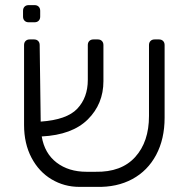

<svg xmlns="http://www.w3.org/2000/svg" viewBox="-20 -725 731 750"><path d="M623 -549V-265Q623 -182 590 -120Q557 -58 497 -25.5Q437 7 357 5H290Q231 5 181.5 -24.5Q132 -54 103 -109Q74 -164 74 -237V-549Q74 -559 80 -565Q86 -571 96 -571H113Q123 -571 129 -565Q135 -559 135 -549L139 -250Q241 -257 282 -300.5Q323 -344 323 -413V-549Q323 -559 329 -565Q335 -571 345 -571H362Q372 -571 378 -565Q384 -559 384 -549V-408Q384 -319 323 -258.5Q262 -198 143 -192Q154 -126 201 -90Q248 -54 318 -54H353Q454 -52 508 -111.5Q562 -171 562 -272V-549Q562 -559 568 -565Q574 -571 584 -571H601Q611 -571 617 -565Q623 -559 623 -549ZM70 -660V-683Q70 -693 76 -699Q82 -705 92 -705H115Q125 -705 131 -699Q137 -693 137 -683V-660Q137 -650 131 -644Q125 -638 115 -638H92Q82 -638 76 -644Q70 -650 70 -660Z"/></svg>

Font: Rubik
Style: Regular
Weight: 300
Designer: Hubert & Fischer
Foundry: Hubert & Fischer
Version: Version 1.100